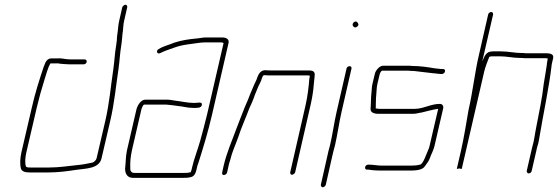

<svg xmlns="http://www.w3.org/2000/svg" viewBox="-20 -739 2369 815"><path d="M339 -487H276C257 -487 241 -493 225 -491H196C187 -491 179 -485 173 -474L165 -454C146 -397 129 -344 115 -282L71 -93C65 -66 64 -41 69 -23C73 -11 87 -7 105 -7H185C226 -7 265 -12 303 -18C343 -24 401 -22 411 -67L448 -226C466 -303 472 -374 483 -446C488 -481 489 -513 495 -548C499 -574 498 -584 502 -611C504 -624 503 -635 507 -651L520 -708C521 -713 518 -719 513 -719C508 -719 500 -713 499 -708L486 -651C482 -634 482 -623 480 -608L477 -586C476 -568 476 -565 473 -546C467 -511 466 -480 461 -445C450 -373 445 -304 427 -226L390 -67C388 -59 379 -51 373 -49C351 -44 328 -40 306 -38C268 -34 229 -28 189 -28H109C101 -28 92 -28 90 -33C85 -48 87 -71 92 -93L136 -282C146 -324 156 -360 168 -398C176 -422 182 -449 193 -468L194 -470H223C226 -471 228 -470 231 -469C241 -468 259 -466 272 -466H335C341 -466 347 -470 348 -476C349 -482 345 -487 339 -487Z M559 -274 519 -101C513 -73 514 -47 511 -23C511 -2 520 16 545 16H755C769 16 776 16 789 13C807 10 812 -8 816 -27C817 -33 819 -40 822 -47C842 -110 864 -182 880 -252L950 -556C954 -572 941 -580 924 -580H854C841 -580 829 -577 818 -576C783 -573 750 -568 720 -558C697 -548 675 -544 654 -531C640 -524 647 -506 661 -514C680 -524 702 -530 723 -538C744 -546 771 -550 795 -553C814 -555 830 -559 849 -559H919C924 -559 927 -558 929 -556L859 -253C851 -218 839 -176 830 -142C818 -100 804 -66 795 -27C794 -22 793 -16 790 -9V-8C778 -5 773 -5 760 -5H550C536 -5 532 -15 533 -27C532 -50 534 -73 540 -101L580 -274C581 -278 587 -295 592 -295H678C684 -295 690 -295 696 -294L714 -292C721 -291 728 -290 736 -289C759 -287 775 -281 799 -281C814 -281 835 -279 837 -294C839 -309 819 -302 805 -302C776 -302 749 -309 722 -312L703 -315C696 -316 690 -316 683 -316H597C579 -316 564 -294 559 -274Z M944 -7 950 -34C951 -39 953 -48 957 -59C965 -94 979 -122 991 -156C1005 -200 1023 -237 1039 -281C1047 -298 1052 -308 1058 -325C1061 -336 1068 -350 1072 -361C1077 -376 1089 -393 1092 -408C1094 -412 1096 -420 1102 -420C1109 -419 1117 -419 1124 -419H1281C1286 -419 1290 -419 1294 -418H1295C1295 -414 1294 -409 1293 -404C1290 -368 1286 -332 1277 -292L1212 -8C1211 -3 1214 3 1219 3C1224 3 1232 -3 1233 -8L1298 -292C1305 -322 1310 -353 1312 -381C1313 -395 1316 -413 1316 -425C1314 -439 1303 -440 1286 -440H1129C1122 -440 1115 -440 1108 -441C1088 -442 1078 -427 1072 -410C1070 -401 1062 -387 1059 -380C1053 -364 1043 -344 1037 -327C1031 -310 1026 -302 1019 -284C1007 -253 995 -224 984 -194C965 -142 942 -91 929 -34L923 -7C922 -1 924 4 930 4C936 4 943 -1 944 -7Z M1451 -448 1409 -265C1398 -217 1392 -170 1381 -123C1376 -107 1373 -92 1370 -79L1342 45C1341 50 1345 56 1350 56C1355 56 1362 50 1363 45L1391 -79C1394 -93 1398 -107 1402 -122C1413 -170 1419 -217 1430 -265L1472 -448C1473 -454 1470 -458 1464 -458C1458 -458 1452 -454 1451 -448ZM1478 -629C1482 -624 1487 -619 1496 -626C1505 -633 1501 -639 1497 -644C1489 -655 1472 -640 1478 -629Z M1861 -446H1854C1846 -446 1832 -449 1825 -449C1796 -454 1764 -459 1730 -459C1723 -460 1717 -460 1710 -460H1606C1591 -460 1574 -440 1571 -425L1561 -383C1558 -371 1558 -358 1557 -348C1554 -324 1555 -302 1553 -277C1552 -262 1567 -256 1585 -256H1736C1749 -256 1756 -260 1768 -261C1791 -266 1815 -274 1840 -277L1803 -118C1802 -112 1799 -106 1797 -101C1791 -89 1776 -40 1762 -40C1751 -37 1738 -36 1726 -36H1600C1582 -36 1565 -40 1549 -40H1543C1537 -40 1531 -36 1530 -30C1529 -24 1531 -19 1537 -19H1543C1547 -19 1552 -18 1557 -17C1568 -16 1583 -15 1595 -15H1721C1745 -15 1774 -17 1784 -34L1794 -48C1798 -53 1801 -59 1804 -66C1810 -84 1819 -98 1824 -118L1861 -278C1864 -289 1858 -298 1847 -298C1809 -298 1777 -277 1741 -277H1590C1585 -277 1580 -278 1575 -279V-280C1576 -298 1575 -319 1577 -335C1579 -351 1578 -366 1582 -383L1592 -425C1592 -427 1597 -436 1601 -439H1704C1711 -439 1718 -439 1725 -438C1731 -438 1737 -438 1743 -437C1768 -434 1796 -431 1819 -428C1828 -428 1841 -425 1849 -425H1856C1862 -425 1868 -430 1869 -436C1870 -442 1867 -446 1861 -446Z M2052 -677 2013 -506C1995 -430 1987 -350 1969 -273C1959 -215 1950 -158 1937 -100L1919 -22L1931 -24C1933 -23 1936 -22 1939 -22C1941 -22 1940 -22 1940 -22L2036 -438C2041 -458 2051 -482 2057 -498H2058C2061 -499 2065 -500 2068 -500H2101C2131 -500 2158 -493 2188 -493C2194 -493 2200 -493 2206 -492H2291C2295 -492 2299 -492 2305 -491C2305 -490 2303 -479 2303 -478C2302 -473 2301 -468 2301 -463C2298 -439 2292 -410 2288 -383C2282 -325 2268 -260 2256 -198C2250 -169 2248 -143 2239 -114L2216 -14C2215 -8 2219 -3 2225 -3C2231 -3 2236 -8 2237 -14L2260 -114C2264 -125 2267 -138 2269 -152C2286 -256 2311 -367 2322 -466L2328 -492C2332 -511 2313 -513 2295 -513H2210C2205 -514 2200 -514 2194 -514C2164 -514 2137 -521 2106 -521H2073C2043 -521 2038 -503 2027 -478L2073 -677C2074 -683 2071 -688 2065 -688C2059 -688 2053 -683 2052 -677Z"/></svg>

Font: Electronic
Style: ThnIt
Weight: 100
Version: Version 1.011